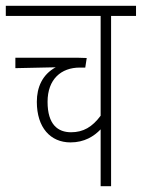

<svg xmlns="http://www.w3.org/2000/svg" viewBox="-20 -642 489 662"><path d="M449 -587V-622H0V-587H327V-243C298 -204 267 -186 225 -186C180 -186 144 -212 144 -291C144 -369 191 -409 255 -409H274L279 -442C265 -443 238 -443 212 -443H33V-407L172 -410C126 -385 107 -341 107 -291C107 -202 154 -151 223 -151C271 -151 304 -172 327 -196V0H363V-587Z"/></svg>

Font: Noto Sans ExtraCondensed ExtraLight
Style: Regular
Weight: 200
Width: 2
Designer: Monotype Design Team
Foundry: Monotype Imaging Inc.
Version: Version 2.013